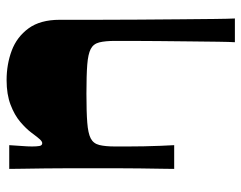

<svg xmlns="http://www.w3.org/2000/svg" viewBox="-95 -453 732 582"><g transform="rotate(-90 271.0 -162.0)"><path d="M50 0Q50 -11 50.5 -39Q51 -67 51.5 -104Q52 -141 52 -178.5Q52 -216 52 -245Q52 -274 52 -313Q52 -352 51.5 -391Q51 -430 50.5 -459.5Q50 -489 50 -500H122Q121 -481 119.5 -462.5Q118 -444 118 -431Q118 -417 119.5 -408.5Q121 -400 128 -400Q133 -400 139.5 -407Q146 -414 160 -433Q172 -449 192.5 -466.5Q213 -484 244.5 -496Q276 -508 319 -508Q367 -508 408.5 -492.5Q450 -477 476 -441.5Q502 -406 502 -347Q502 -299 502 -236.5Q502 -174 502.5 -108.5Q503 -43 503.5 17Q504 77 504.5 121Q505 165 506 184H434Q435 170 435.5 133Q436 96 436.5 48Q437 0 437.5 -47.5Q438 -95 438 -131Q438 -167 438 -179Q438 -209 433.5 -227Q429 -245 413.5 -253Q398 -261 366 -263.5Q334 -266 278 -266Q223 -266 190.5 -263.5Q158 -261 142.5 -253Q127 -245 122.5 -227Q118 -209 118 -179Q118 -164 118 -141Q118 -118 118.5 -92Q119 -66 120 -41.5Q121 -17 122 0Z"/></g></svg>

Font: Ojuju ExtraBold
Style: Regular
Weight: 800
Designer: Chisaokwu Joboson, Mirko Velimirovic
Foundry: Udi Foundry
Version: Version 1.000